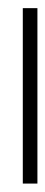

<svg xmlns="http://www.w3.org/2000/svg" viewBox="-20 -377 111 469"><path d="M35.7 -357.1V71.4H71.4V-357.1Z"/></svg>

Font: Gossip Low Pixel
Style: Regular
Weight: 500
Width: 3
Designer: Deborah Khodanovich
Version: Version 1.001;Glyphs 3.3.1 (3343)